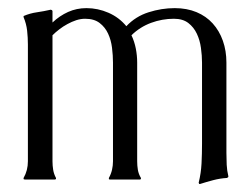

<svg xmlns="http://www.w3.org/2000/svg" viewBox="-20 -446 625 477"><path d="M110.4 -45.4Q110.4 -34.7 112.1 -24.2Q113.8 -13.7 119.1 -3.9V-1Q118.7 -1 117.7 -0.5Q116.7 0 116.2 0H41.5Q41 0 40 -0.5Q39.1 -1 38.6 -1V-3.9Q49.3 -22.5 49.3 -45.4V-335.4Q49.3 -352.5 47.4 -369.9Q45.4 -387.2 38.6 -403.3V-406.2Q54.7 -413.1 71.8 -415.5Q88.9 -418 106 -421.9L108.9 -420.9L110.4 -418.9V-390.1Q127.9 -406.7 149.2 -416.3Q170.4 -425.8 194.8 -425.8Q223.1 -425.8 249.5 -414.3Q275.9 -402.8 293.9 -380.9Q316.9 -405.3 349.1 -415.5Q381.3 -425.8 414.1 -425.8Q444.3 -425.8 468.3 -415.8Q492.2 -405.8 508.5 -387.7Q524.9 -369.6 533.7 -344.7Q542.5 -319.8 542.5 -290.5V-65.9Q542.5 -51.3 543.2 -36.6Q543.9 -22 547.4 -7.8L546.9 -5.9L543.9 -3.9Q526.9 -2.9 510 1.5Q493.2 5.9 476.6 11.2L474.6 10.7L473.6 7.8Q479.5 -16.1 480.7 -40.3Q481.9 -64.5 481.9 -88.9V-290.5Q481.9 -308.1 479.2 -327.1Q476.6 -346.2 469 -362.3Q461.4 -378.4 447.8 -388.9Q434.1 -399.4 412.1 -399.4Q382.8 -399.4 355.2 -389.2Q327.6 -378.9 306.6 -358.4Q314 -342.8 317.4 -325.4Q320.8 -308.1 320.8 -290.5V-45.4Q320.8 -34.7 322.5 -24.2Q324.2 -13.7 330.1 -3.9V-1L327.6 0H252.4L250.5 -1V-3.9Q255.9 -13.7 258.3 -24.2Q260.7 -34.7 260.7 -45.4V-290.5Q260.7 -308.1 258.3 -327.4Q255.9 -346.7 248.5 -362.5Q241.2 -378.4 227.5 -388.9Q213.9 -399.4 191.4 -399.4Q180.7 -399.4 169.4 -395.8Q158.2 -392.1 147.5 -386.2Q136.7 -380.4 127.2 -373Q117.7 -365.7 110.4 -358.4Z"/></svg>

Font: CAT Linz
Style: Regular
Weight: 400
Designer: Peter Wiegel
Foundry: Peter Wiegel
Version: Version 1.08